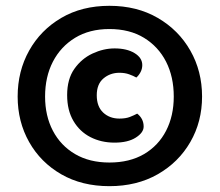

<svg xmlns="http://www.w3.org/2000/svg" viewBox="-20 -636 753 658"><path d="M40.5 -305.1Q40.5 -392.1 79.9 -462.6Q119.3 -533.1 190 -574.6Q260.7 -616.1 355 -616.1Q449.3 -616.1 520.7 -574.6Q592.2 -533.1 632.3 -462.6Q672.5 -392.1 672.5 -305.1Q672.5 -218.9 632.2 -149.2Q591.9 -79.4 520.4 -38.7Q448.9 2 355 2Q260.7 2 190 -38.7Q119.3 -79.4 79.9 -149.2Q40.5 -218.9 40.5 -305.1ZM354.9 -536.5Q286.7 -536.5 237.3 -506.4Q187.9 -476.2 161.2 -424.4Q134.5 -372.6 134.5 -305.1Q134.5 -239 161.2 -188Q187.9 -137 237.3 -108Q286.7 -79 355 -79Q424.2 -79 473.6 -107.9Q522.9 -136.9 549.2 -187.9Q575.5 -238.9 575.5 -305.1Q575.5 -372.6 549.2 -424.4Q522.8 -476.2 473.5 -506.4Q424.1 -536.5 354.9 -536.5ZM389.1 -386.6Q357.7 -386.6 334.7 -367.3Q311.6 -348 311.6 -309.4Q311.6 -270.9 333.6 -250.2Q355.7 -229.6 389.2 -229.6Q410.8 -229.6 425.1 -235.2Q439.3 -240.8 450.2 -246.6Q472.3 -229.2 472.3 -202.2Q472.3 -181.6 445.3 -164.4Q418.3 -147.2 372.5 -147.2Q326.7 -147.2 289.9 -166.1Q253.1 -185 231.6 -221.6Q210.1 -258.1 210.1 -310.1Q210.1 -365 234.9 -400.1Q259.7 -435.2 297.2 -452.6Q334.8 -470.1 372.8 -470.1Q414.6 -470.1 441.1 -454Q467.6 -437.9 467.6 -412.9Q467.6 -400.2 461.8 -389.1Q456 -377.9 447.3 -370.3Q436.8 -376.2 422.3 -381.4Q407.8 -386.6 389.1 -386.6Z"/></svg>

Font: Baloo Bhaina 2
Style: Regular
Weight: 400
Designer: Yesha Goshar, Manish Minz, Shuchita Grover and Ek Type
Foundry: Ek Type
Version: Version 1.700